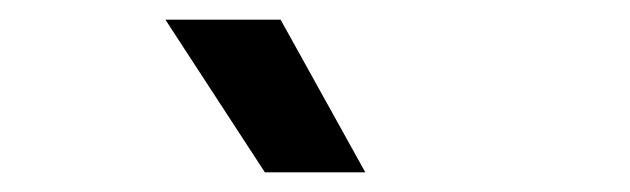

<svg xmlns="http://www.w3.org/2000/svg" viewBox="-20 -738 640 195"><path d="M249 -563 148 -718H265L351 -563Z"/></svg>

Font: SUSE Medium
Style: Regular
Weight: 500
Designer: Rene Bieder
Foundry: SUSE
Version: Version 1.000